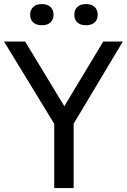

<svg xmlns="http://www.w3.org/2000/svg" viewBox="-40 -950 640 970"><path d="M234 0V-324.5L-19.5 -740H87L285 -413.5L481.5 -740H580.5L332 -325V0ZM394.5 -822.5Q366.5 -822.5 351 -836.5Q335.5 -850.5 335.5 -875.5Q335.5 -900.5 351 -915Q366.5 -929.5 394.5 -929.5Q422.5 -929.5 438 -915Q453.5 -900.5 453.5 -875.5Q453.5 -850.5 438 -836.5Q422.5 -822.5 394.5 -822.5ZM171.5 -822.5Q143.5 -822.5 128 -836.5Q112.5 -850.5 112.5 -875.5Q112.5 -900.5 128 -915Q143.5 -929.5 171.5 -929.5Q199.5 -929.5 215 -915Q230.5 -900.5 230.5 -875.5Q230.5 -850.5 215 -836.5Q199.5 -822.5 171.5 -822.5Z"/></svg>

Font: Encode Sans Semi Condensed Medium
Style: Regular
Weight: 500
Width: 4
Designer: Multiple Designers
Foundry: Impallari Type
Version: Version 3.000; ttfautohint (v1.8.3) -l 8 -r 50 -G 200 -x 14 